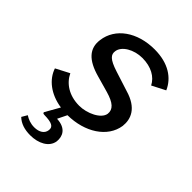

<svg xmlns="http://www.w3.org/2000/svg" viewBox="-212 -633 951 951"><g transform="rotate(45 264.0 -157.5)"><path d="M353 -282 250 -315C184 -336 170 -355 174 -381C179 -421 234 -453 293 -453C355 -453 400 -427 420 -387L490 -423C464 -483 403 -526 306 -526C185 -526 94 -462 82 -367C73 -301 112 -258 203 -233L288 -209C347 -192 371 -170 367 -136C361 -96 294 -64 239 -64C166 -64 116 -100 94 -147L23 -110C42 -52 99 -6 181 6L139 80C136 86 140 90 149 90C202 91 222 101 218 128C215 153 192 169 157 169C130 169 109 160 92 149L75 178C99 201 131 211 171 211C227 211 278 186 285 139C289 102 273 62 207 59L231 10C351 9 448 -53 462 -146C468 -199 447 -255 353 -282Z"/></g></svg>

Font: United Sans Medium
Style: Italic
Weight: 500
Italic angle: -8°
Designer: Pablo Impallari, Rodrigo Fuenzalida (Modified by Dan O. Williams)
Version: Version 1.000;PS 001.000;hotconv 1.0.88;makeotf.lib2.5.64775